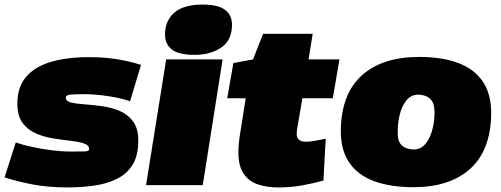

<svg xmlns="http://www.w3.org/2000/svg" viewBox="-38 -810 2193 840"><path d="M-18 -34 31 -187Q61 -176 103 -167Q145 -158 189 -152.5Q233 -147 271 -147Q310 -147 331 -147.5Q352 -148 352 -157Q352 -175 329 -182.5Q306 -190 270.5 -194Q235 -198 194.5 -204.5Q154 -211 118.5 -226.5Q83 -242 60.5 -272.5Q38 -303 38 -357Q38 -429 76.5 -474Q115 -519 185.5 -539.5Q256 -560 351 -560Q420 -560 476.5 -550.5Q533 -541 579 -526L531 -367Q488 -382 431 -390Q374 -398 331 -398Q289 -398 269.5 -396Q250 -394 250 -383Q250 -367 273 -361.5Q296 -356 332 -353.5Q368 -351 408.5 -345.5Q449 -340 485 -325Q521 -310 544 -279Q567 -248 567 -195Q567 -128 541 -87.5Q515 -47 470.5 -26Q426 -5 371 2.5Q316 10 259 10Q175 10 108 -2.5Q41 -15 -18 -34Z M849 -790Q916 -790 946.5 -767Q977 -744 977 -702Q977 -634 930 -602Q883 -570 813 -570Q745 -570 714.5 -593Q684 -616 684 -659Q684 -719 724.5 -754.5Q765 -790 849 -790ZM601 0 689 -550H936L849 0Z M1387 -203 1377 -20Q1325 -6 1279 2Q1233 10 1179 10Q1129 10 1089.5 -3.5Q1050 -17 1027.5 -50.5Q1005 -84 1005 -143Q1005 -181 1013 -229L1037 -380H956L983 -534L1069 -550L1113 -662H1330L1312 -550H1447L1418 -380H1285L1261 -241Q1260 -232 1260 -223Q1260 -190 1301 -190Q1317 -190 1336.5 -193.5Q1356 -197 1387 -203Z M1771 9Q1672 9 1600 -17Q1528 -43 1490 -98.5Q1452 -154 1453 -242Q1456 -401 1546 -481Q1636 -561 1797 -561Q1894 -561 1965 -535Q2036 -509 2074 -453.5Q2112 -398 2111 -310Q2108 -151 2018.5 -71Q1929 9 1771 9ZM1774 -156Q1805 -157 1825 -182.5Q1845 -208 1854.5 -246.5Q1864 -285 1863 -325Q1862 -362 1842.5 -379Q1823 -396 1790 -396Q1759 -395 1739 -369.5Q1719 -344 1710 -305Q1701 -266 1702 -227Q1702 -189 1721.5 -172.5Q1741 -156 1774 -156Z"/></svg>

Font: Georama Extended Black
Style: Italic
Weight: 900
Width: 7
Italic angle: -9°
Designer: Jean-Baptiste Levee
Foundry: Production Type
Version: Version 1.000